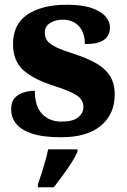

<svg xmlns="http://www.w3.org/2000/svg" viewBox="-20 -569 536 810"><path d="M238 10Q159 10 113 -6Q67 -22 47 -48.5Q27 -75 27 -108Q27 -139 42 -155.5Q57 -172 80 -179Q103 -186 127 -186Q127 -120 158 -88Q189 -56 239 -56Q289 -56 310.5 -74.5Q332 -93 332 -117Q332 -148 304 -166.5Q276 -185 210 -206Q124 -233 79.5 -272Q35 -311 35 -383Q35 -468 97 -508.5Q159 -549 261 -549Q327 -549 367 -535Q407 -521 425.5 -499Q444 -477 444 -454Q444 -419 419 -401Q394 -383 338 -383Q338 -432 312.5 -459Q287 -486 245 -486Q214 -486 191.5 -472Q169 -458 169 -431Q169 -411 180 -396.5Q191 -382 218.5 -369Q246 -356 297 -340Q346 -324 384 -303Q422 -282 443 -250Q464 -218 464 -170Q464 -88 406 -39Q348 10 238 10ZM140 208Q147 189 155.5 162.5Q164 136 171.5 109Q179 82 183 61H307V71Q298 92 281 118.5Q264 145 244 172Q224 199 207 221H140Z"/></svg>

Font: Noto Serif Tamil ExtraBold
Style: Italic
Weight: 800
Italic angle: -12°
Designer: Indian Type Foundry, Tom Grace, and the Monotype Design Team
Foundry: Monotype Imaging Inc.
Version: Version 2.003; ttfautohint (v1.8.4.7-5d5b)